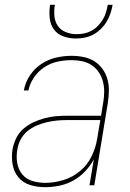

<svg xmlns="http://www.w3.org/2000/svg" viewBox="-20 -770 540 798"><path d="M167 8Q135 8 105.5 -1Q76 -10 57 -32.5Q38 -55 32.5 -86Q27 -117 32 -149Q36 -172 47 -195Q58 -218 77 -234.5Q96 -251 118.5 -261.5Q141 -272 165 -278.5Q189 -285 212.5 -287Q236 -289 259 -289H400L409 -344Q413 -367 413 -389.5Q413 -412 407.5 -432.5Q402 -453 390 -470.5Q378 -488 360.5 -499.5Q343 -511 321.5 -515.5Q300 -520 277 -520Q249 -520 220 -514Q191 -508 165 -491Q139 -474 121.5 -448.5Q104 -423 98 -394H79Q85 -427 104 -456Q123 -485 151.5 -504Q180 -523 212.5 -530.5Q245 -538 277 -538Q303 -538 327.5 -533Q352 -528 372 -515.5Q392 -503 406 -483.5Q420 -464 426.5 -441Q433 -418 432.5 -392.5Q432 -367 428 -341L372 0H352L370 -108Q355 -80 333 -57Q311 -34 283.5 -19Q256 -4 226 2Q196 8 167 8ZM168 -10Q205 -10 243 -21.5Q281 -33 312 -58.5Q343 -84 360.5 -120Q378 -156 384 -194L397 -271H259Q238 -271 217 -269Q196 -267 174.5 -262Q153 -257 132 -248Q111 -239 93.5 -224.5Q76 -210 65.5 -189.5Q55 -169 52 -148Q47 -120 51.5 -93Q56 -66 72 -46Q88 -26 114 -18Q140 -10 168 -10ZM295 -610Q268 -610 243 -619Q218 -628 203.5 -648.5Q189 -669 186.5 -696Q184 -723 188 -750H208Q204 -727 206 -704Q208 -681 220 -663Q232 -645 253.5 -636.5Q275 -628 298 -628Q314 -628 329.5 -631Q345 -634 360 -642Q375 -650 387 -662.5Q399 -675 407.5 -689Q416 -703 420.5 -718.5Q425 -734 428 -750H448Q445 -732 439 -714Q433 -696 423 -679.5Q413 -663 398.5 -649Q384 -635 367 -626Q350 -617 331.5 -613.5Q313 -610 295 -610Z"/></svg>

Font: Iosevka Curly Thin Oblique
Style: Regular
Weight: 100
Italic angle: -9°
Monospace: yes
Designer: Belleve Invis
Foundry: Belleve Invis
Version: Version 11.1.0; ttfautohint (v1.8.3)